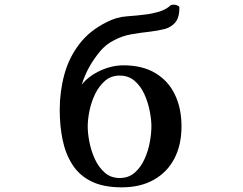

<svg xmlns="http://www.w3.org/2000/svg" viewBox="-20 -794 1040 823"><path d="M629 -252Q629 -282 621.5 -319.5Q614 -357 598.5 -391Q583 -425 557 -447.5Q531 -470 493 -470Q456 -470 430 -447.5Q404 -425 387.5 -390.5Q371 -356 363.5 -319Q356 -282 356 -252Q356 -222 363.5 -184Q371 -146 387 -111.5Q403 -77 429 -54Q455 -31 493 -31Q531 -31 557 -53.5Q583 -76 599 -111Q615 -146 622 -184Q629 -222 629 -252ZM758 -252Q758 -173 727.5 -114.5Q697 -56 639.5 -23.5Q582 9 502 9Q423 9 371.5 -16.5Q320 -42 290.5 -88Q261 -134 248.5 -194Q236 -254 236 -323Q236 -401 255.5 -473.5Q275 -546 319.5 -604.5Q364 -663 437 -699Q479 -721 523.5 -724Q568 -727 613 -733Q633 -736 655 -742Q677 -748 694 -758Q705 -765 709 -769.5Q713 -774 727 -774Q732 -774 740.5 -770.5Q749 -767 749 -761Q749 -719 731.5 -698Q714 -677 685 -669.5Q656 -662 621 -658Q583 -654 543 -647Q503 -640 468 -621Q434 -604 409 -574Q384 -544 365 -511Q354 -492 345.5 -472Q337 -452 330 -431Q361 -469 410.5 -491.5Q460 -514 509 -514Q590 -514 645.5 -481Q701 -448 729.5 -389Q758 -330 758 -252Z"/></svg>

Font: Kaisei Tokumin ExtraBold
Style: Regular
Weight: 800
Designer: Font-Kai, 金井和夫
Foundry: KAZUO KANAI
Version: Version 5.003